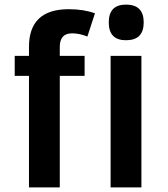

<svg xmlns="http://www.w3.org/2000/svg" viewBox="-20 -815 729 835"><path d="M293 -670Q240 -670 240 -611V-572H348V-485H240V0H106V-485H44V-572H106V-611Q106 -775 279 -775Q344 -775 393 -757L360 -656Q326 -670 293 -670ZM461 -572H595V0H461ZM528 -640Q453 -640 453 -717.5Q453 -795 528 -795Q605 -795 605 -717.5Q605 -640 528 -640Z"/></svg>

Font: Sintony
Style: Bold
Weight: 700
Designer: Eduardo Rodriguez Tunni
Foundry: Eduardo Rodriguez Tunni
Version: Version 1.001